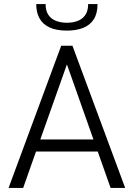

<svg xmlns="http://www.w3.org/2000/svg" viewBox="-20 -921 656 941"><path d="M593.5 0H522L459 -178.5H156.5L93.5 0H22L280 -697H335ZM438 -237.5 308 -605.5 177.5 -237.5ZM308 -771Q255 -771 221.8 -787Q188.5 -803 173 -832.2Q157.5 -861.5 157.5 -901H203.5Q203.5 -868.5 217 -848.2Q230.5 -828 254.2 -818.8Q278 -809.5 308 -809.5Q338 -809.5 361.5 -818.8Q385 -828 398.5 -848.2Q412 -868.5 412 -901H458Q458 -855 439.5 -826.2Q421 -797.5 387.2 -784.2Q353.5 -771 308 -771Z"/></svg>

Font: Acari Sans Neue
Style: Regular
Weight: 400
Designer: Alfredo Marco Pradil (font), Cristiano Sobral (main changes)
Foundry: Hanken Design Co. (font), Cristiano Sobral (main changes)
Version: Version 2.459;March 19, 2022;FontCreator 14.0.0.2808 64-bit;